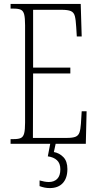

<svg xmlns="http://www.w3.org/2000/svg" viewBox="-20 -734 500 980"><path d="M34 0V-24H51Q75 -24 87 -30Q99 -36 103.5 -54Q108 -72 108 -108V-605Q108 -642 103.5 -660Q99 -678 87 -684Q75 -690 51 -690H34V-714H392L397 -548H372L369 -596Q367 -633 362 -652Q357 -671 341.5 -677.5Q326 -684 294 -684H149V-389H339V-359H149L148 -30H320Q351 -30 365.5 -36Q380 -42 385.5 -57.5Q391 -73 393 -102L397 -166H422L418 0ZM234 226Q208 226 182 216V187Q210 195 229 195Q256 195 272 179Q288 163 288 130Q288 100 271 84Q254 68 224 64L238 -9H266L255 42Q283 47 303.5 68Q324 89 324 129Q324 175 300.5 200.5Q277 226 234 226Z"/></svg>

Font: Noto Serif ExtraCondensed ExtraLight
Style: Regular
Weight: 200
Width: 2
Designer: Monotype Design Team
Foundry: Monotype Imaging Inc.
Version: Version 2.015